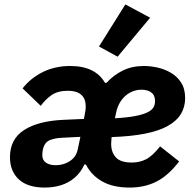

<svg xmlns="http://www.w3.org/2000/svg" viewBox="-20 -835 867 867"><path d="M231 -89Q254 -89 275 -97Q296 -105 311 -120.5Q326 -136 331 -160L343 -217L262 -213Q231 -212 207 -203Q183 -194 175 -165Q172 -154 171.5 -144.5Q171 -135 171 -134Q171 -112 187.5 -100.5Q204 -89 231 -89ZM620 -430Q591 -430 566.5 -416.5Q542 -403 525.5 -378.5Q509 -354 503 -320L499 -301Q555 -304 590.5 -311Q626 -318 645.5 -327.5Q665 -337 672.5 -349.5Q680 -362 680 -377Q680 -400 670 -411Q660 -422 646.5 -426Q633 -430 620 -430ZM182 12Q105 12 65 -25Q25 -62 25 -125Q25 -207 89 -248Q153 -289 268 -294L359 -298L364 -325Q366 -334 366.5 -341Q367 -348 367 -355Q367 -378 358 -393.5Q349 -409 331.5 -417Q314 -425 286 -425Q240 -425 212 -405Q184 -385 164 -357L82 -436Q119 -483 174 -510Q229 -537 297 -537Q355 -537 394 -517.5Q433 -498 454 -461H461Q493 -496 534.5 -516.5Q576 -537 630 -537Q659 -537 691 -530Q723 -523 751.5 -506.5Q780 -490 798 -462Q816 -434 816 -392Q816 -352 797 -320.5Q778 -289 738 -266.5Q698 -244 635 -231.5Q572 -219 484 -216Q483 -204 482.5 -197Q482 -190 482 -185Q482 -148 503 -124.5Q524 -101 576 -101Q610 -101 639 -115.5Q668 -130 703 -174L789 -106Q740 -42 686.5 -15Q633 12 565 12Q491 12 442 -15.5Q393 -43 368 -92H361Q344 -55 316.5 -32Q289 -9 255 1.5Q221 12 182 12ZM658 -755 511 -579 427 -625 546 -815Z"/></svg>

Font: IBM Plex Sans Var
Style: Italic
Weight: 400
Italic angle: -11.31°
Designer: Mike Abbink, Paul van der Laan, Pieter van Rosmalen
Foundry: Bold Monday
Version: Version 1.001